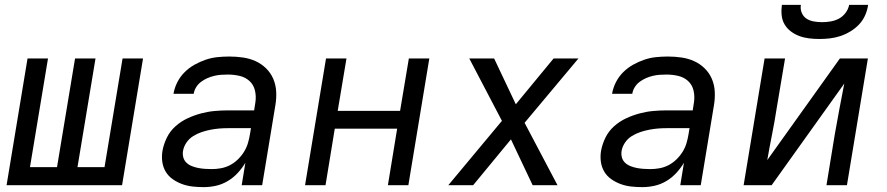

<svg xmlns="http://www.w3.org/2000/svg" viewBox="-20 -760 3640 788"><path d="M7 0 93 -520H177L103 -74H214L288 -520H372L298 -74H409L483 -520H567L481 0Z M816 8Q793 8 770.5 5.5Q748 3 727.5 -4.5Q707 -12 689 -24.5Q671 -37 660 -55.5Q649 -74 646 -96.5Q643 -119 647 -142Q652 -169 665 -195.5Q678 -222 700.5 -242Q723 -262 750 -274.5Q777 -287 805 -294.5Q833 -302 861 -304.5Q889 -307 916 -307H1023L1028 -339Q1032 -364 1026.5 -388Q1021 -412 1004 -427.5Q987 -443 963.5 -448.5Q940 -454 915 -454Q901 -454 887 -453Q873 -452 858.5 -448.5Q844 -445 830.5 -439Q817 -433 805 -424Q793 -415 785 -402Q777 -389 775 -375H692Q696 -399 707.5 -422Q719 -445 737.5 -463.5Q756 -482 778.5 -494.5Q801 -507 824.5 -515Q848 -523 872.5 -525.5Q897 -528 921 -528Q949 -528 977 -524Q1005 -520 1029 -509Q1053 -498 1072 -479.5Q1091 -461 1101.5 -436.5Q1112 -412 1113.5 -384Q1115 -356 1110 -327L1056 0H972L987 -92Q974 -70 955.5 -50Q937 -30 914 -16.5Q891 -3 866 2.5Q841 8 816 8ZM849 -66Q868 -66 887 -69.5Q906 -73 923.5 -82Q941 -91 956 -105.5Q971 -120 981.5 -137Q992 -154 997.5 -172.5Q1003 -191 1006 -210L1010 -234H915Q897 -234 879.5 -232.5Q862 -231 844 -227.5Q826 -224 808 -218Q790 -212 773 -201.5Q756 -191 745 -174.5Q734 -158 731 -140Q729 -126 732.5 -113.5Q736 -101 745.5 -92Q755 -83 768 -78Q781 -73 794 -70.5Q807 -68 821 -67Q835 -66 849 -66Z M1232 0 1318 -520H1402L1366 -305H1622L1658 -520H1742L1656 0H1572L1610 -232H1354L1316 0Z M1820 0 2040 -264 1906 -520H2008L2097 -332L2252 -520H2354L2133 -256L2268 0H2166L2077 -188L1922 0Z M2616 8Q2593 8 2570.5 5.5Q2548 3 2527.5 -4.5Q2507 -12 2489 -24.5Q2471 -37 2460 -55.5Q2449 -74 2446 -96.5Q2443 -119 2447 -142Q2452 -169 2465 -195.5Q2478 -222 2500.5 -242Q2523 -262 2550 -274.5Q2577 -287 2605 -294.5Q2633 -302 2661 -304.5Q2689 -307 2716 -307H2823L2828 -339Q2832 -364 2826.5 -388Q2821 -412 2804 -427.5Q2787 -443 2763.5 -448.5Q2740 -454 2715 -454Q2701 -454 2687 -453Q2673 -452 2658.5 -448.5Q2644 -445 2630.5 -439Q2617 -433 2605 -424Q2593 -415 2585 -402Q2577 -389 2575 -375H2492Q2496 -399 2507.5 -422Q2519 -445 2537.5 -463.5Q2556 -482 2578.5 -494.5Q2601 -507 2624.5 -515Q2648 -523 2672.5 -525.5Q2697 -528 2721 -528Q2749 -528 2777 -524Q2805 -520 2829 -509Q2853 -498 2872 -479.5Q2891 -461 2901.5 -436.5Q2912 -412 2913.5 -384Q2915 -356 2910 -327L2856 0H2772L2787 -92Q2774 -70 2755.5 -50Q2737 -30 2714 -16.5Q2691 -3 2666 2.5Q2641 8 2616 8ZM2649 -66Q2668 -66 2687 -69.5Q2706 -73 2723.5 -82Q2741 -91 2756 -105.5Q2771 -120 2781.5 -137Q2792 -154 2797.5 -172.5Q2803 -191 2806 -210L2810 -234H2715Q2697 -234 2679.5 -232.5Q2662 -231 2644 -227.5Q2626 -224 2608 -218Q2590 -212 2573 -201.5Q2556 -191 2545 -174.5Q2534 -158 2531 -140Q2529 -126 2532.5 -113.5Q2536 -101 2545.5 -92Q2555 -83 2568 -78Q2581 -73 2594 -70.5Q2607 -68 2621 -67Q2635 -66 2649 -66Z M3032 0 3118 -520H3202L3167 -312Q3159 -260 3148.5 -207.5Q3138 -155 3129 -103L3427 -520H3542L3456 0H3372L3406 -208Q3415 -260 3425 -312.5Q3435 -365 3445 -417L3147 0ZM3343 -600Q3322 -600 3301 -602.5Q3280 -605 3261 -612Q3242 -619 3226 -631Q3210 -643 3200 -660Q3190 -677 3188 -698Q3186 -719 3189 -740H3267Q3264 -723 3270.5 -707.5Q3277 -692 3290 -683.5Q3303 -675 3320 -672Q3337 -669 3354 -669Q3371 -669 3389 -672Q3407 -675 3423 -683.5Q3439 -692 3450.5 -707.5Q3462 -723 3465 -740H3543Q3540 -719 3531 -698Q3522 -677 3506 -660Q3490 -643 3470 -631Q3450 -619 3429 -612Q3408 -605 3386 -602.5Q3364 -600 3343 -600Z"/></svg>

Font: Iosevka Extended Oblique
Style: Regular
Weight: 400
Width: 7
Italic angle: -9°
Monospace: yes
Designer: Belleve Invis
Foundry: Belleve Invis
Version: Version 32.0.1; ttfautohint (v1.8.4)